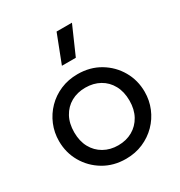

<svg xmlns="http://www.w3.org/2000/svg" viewBox="-180 -882 959 1022"><g transform="rotate(-30 299.0 -371.0)"><path d="M299 15Q223 15 163.5 -20.5Q104 -56 70 -115Q36 -174 36 -245Q36 -297.5 55.5 -344.5Q75 -391.5 110.5 -427.8Q146 -464 194 -484.5Q242 -505 299 -505Q375.5 -505 435 -469.5Q494.5 -434 528.5 -375Q562.5 -316 562.5 -245Q562.5 -192.5 543 -145.5Q523.5 -98.5 488 -62.5Q452.5 -26.5 404.5 -5.8Q356.5 15 299 15ZM299 -68Q348.5 -68 386.8 -89.8Q425 -111.5 447 -151.2Q469 -191 469 -245Q469 -299.5 447.2 -339.2Q425.5 -379 387 -400.5Q348.5 -422 299 -422Q249.5 -422 211.2 -400.5Q173 -379 151.2 -339.2Q129.5 -299.5 129.5 -245Q129.5 -191 151.2 -151.2Q173 -111.5 211.5 -89.8Q250 -68 299 -68ZM250 -585 316.5 -757H411L335.5 -585Z"/></g></svg>

Font: Geologica Cursive Light
Style: Regular
Weight: 300
Designer: Sindre Bremnes, Frode Helland
Foundry: Monokrom Skriftforlag AS
Version: Version 1.010;gftools[0.9.28]